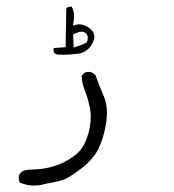

<svg xmlns="http://www.w3.org/2000/svg" viewBox="-20 -264 540 597"><path d="M312.5 86.4Q312.5 58.6 303.2 36.6Q288.6 2 276.4 -31.2L264.6 -39.1Q259.8 -40.5 256.8 -40.5Q248 -40.5 241.2 -37.1L233.9 -27.8Q234.4 -5.4 243.7 16.8Q252.9 39.1 259.8 73.7Q262.2 86.9 262.2 96.4Q262.2 106 261.7 111.8Q260.3 131.8 253.9 153.3Q241.7 197.8 211.9 220Q182.1 242.2 149.7 252.2Q117.2 262.2 88.4 262.7Q55.7 263.2 47.4 270Q41 275.4 38.6 283.7Q38.1 286.1 38.1 288.6Q38.1 296.9 41.5 303.7Q63.5 313 86.4 313Q104.5 313 123.5 307.1Q165 300.3 182.1 293Q199.2 285.6 235.4 257.8Q270.5 230.5 286.6 197.5Q302.7 164.6 310.1 117.2Q312.5 101.1 312.5 86.4ZM177.2 -93.8Q201.2 -93.8 224.1 -97.2Q252.9 -101.6 268.1 -130.4Q273.4 -141.6 273.4 -150.4Q273.4 -163.6 261.2 -173.8Q243.2 -188.5 226.6 -188.5Q222.2 -188.5 217.8 -187L206.5 -184.6L208.5 -195.8Q210.4 -205.1 210.4 -213.4Q210.4 -230.5 202.6 -243.7L189 -241.2L186 -236.3L184.1 -117.2L147.5 -114.7L146.5 -113.8Q146.5 -111.3 146.5 -109.4Q146.5 -103.5 148.9 -98.6L158.7 -94.2Q168 -93.8 177.2 -93.8ZM252.9 -146.5Q252.9 -141.6 250.5 -132.8L248 -131.3Q235.4 -124 217.8 -119.1L209 -116.2L207.5 -156.7L211.4 -158.7Q224.6 -165.5 233.4 -165.5Q242.2 -165.5 247.6 -160.4Q252.9 -155.3 252.9 -146.5Z"/></svg>

Font: Bakudai
Style: ExtraLight
Weight: 200
Version: Version 1.48